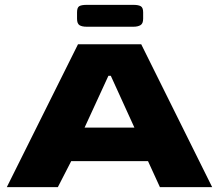

<svg xmlns="http://www.w3.org/2000/svg" viewBox="-20 -770 901 790"><path d="M8 0 301 -588H561L853 0H638L589 -107H273L218 0ZM328 -245H533L436 -458H426ZM337 -660Q317 -660 307 -666.5Q297 -673 297 -693V-719Q297 -739 306 -744.5Q315 -750 337 -750H529Q549 -750 559 -744.5Q569 -739 569 -719V-693Q569 -673 558 -666.5Q547 -660 529 -660Z"/></svg>

Font: Goldman
Style: Bold
Weight: 700
Designer: Jaikishan Patel
Version: Version 1.000; ttfautohint (v1.8.3)